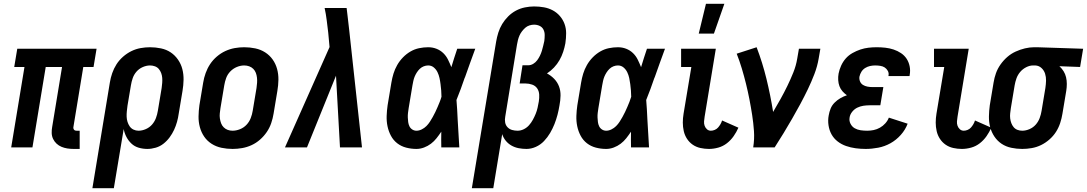

<svg xmlns="http://www.w3.org/2000/svg" viewBox="-20 -777 5729 1012"><path d="M400 8H368Q351 8 335 5.5Q319 3 304.5 -3Q290 -9 278.5 -19.5Q267 -30 260 -44.5Q253 -59 252.5 -75.5Q252 -92 255 -108L307 -424H221L151 0H39L109 -424H55L71 -520H489L473 -424H419L367 -108Q366 -104 367 -100Q368 -96 370.5 -93Q373 -90 376.5 -89Q380 -88 384 -88H400Z M467 215 559 -342Q563 -367 571.5 -391.5Q580 -416 594 -438Q608 -460 628.5 -478Q649 -496 672.5 -507.5Q696 -519 721 -523.5Q746 -528 771 -528Q800 -528 828.5 -522Q857 -516 879.5 -501Q902 -486 918 -463Q934 -440 941 -413Q948 -386 947.5 -356.5Q947 -327 942 -298L922 -178Q919 -156 913 -134.5Q907 -113 897.5 -92.5Q888 -72 874 -53Q860 -34 841.5 -19.5Q823 -5 800.5 1.5Q778 8 757 8Q733 8 711 1.5Q689 -5 673 -20Q657 -35 646.5 -55Q636 -75 632 -97L580 215ZM710 -88Q729 -88 748.5 -96.5Q768 -105 781.5 -120.5Q795 -136 802 -155Q809 -174 812 -193L832 -313Q834 -327 835 -340.5Q836 -354 835 -367Q834 -380 829.5 -392Q825 -404 817 -413.5Q809 -423 796.5 -427.5Q784 -432 771 -432Q752 -432 732.5 -423.5Q713 -415 699.5 -399.5Q686 -384 679.5 -365Q673 -346 670 -327L652 -220Q650 -205 648.5 -190.5Q647 -176 647.5 -162Q648 -148 652 -135Q656 -122 663.5 -111Q671 -100 683.5 -94Q696 -88 710 -88Z M1206 8Q1176 8 1147.5 2Q1119 -4 1095.5 -19Q1072 -34 1056.5 -56.5Q1041 -79 1033.5 -106.5Q1026 -134 1026.5 -163.5Q1027 -193 1031 -222L1051 -342Q1055 -367 1064 -392Q1073 -417 1087.5 -439Q1102 -461 1123 -479Q1144 -497 1168 -508Q1192 -519 1217 -523.5Q1242 -528 1267 -528Q1297 -528 1325.5 -522Q1354 -516 1377.5 -501Q1401 -486 1417 -463.5Q1433 -441 1440.5 -413.5Q1448 -386 1447.5 -356.5Q1447 -327 1442 -298L1422 -178Q1418 -153 1409.5 -128Q1401 -103 1386 -81Q1371 -59 1350.5 -41Q1330 -23 1306 -12Q1282 -1 1256.5 3.5Q1231 8 1206 8ZM1206 -88Q1225 -88 1245 -96Q1265 -104 1279.5 -119.5Q1294 -135 1301.5 -154.5Q1309 -174 1312 -193L1332 -313Q1334 -327 1335 -340.5Q1336 -354 1334.5 -367.5Q1333 -381 1328.5 -393Q1324 -405 1315 -414Q1306 -423 1293.5 -427.5Q1281 -432 1267 -432Q1248 -432 1228.5 -424Q1209 -416 1194 -400.5Q1179 -385 1172 -365.5Q1165 -346 1162 -327L1142 -207Q1140 -193 1138.5 -179.5Q1137 -166 1139 -152.5Q1141 -139 1145.5 -127Q1150 -115 1159 -106Q1168 -97 1180 -92.5Q1192 -88 1206 -88Z M1482 0 1717 -529 1710 -605Q1706 -638 1702 -670.5Q1698 -703 1691 -735H1807L1812 -693L1821 -615L1888 0H1772L1751 -378L1598 0Z M2175 8Q2147 8 2120.5 1Q2094 -6 2073.5 -22Q2053 -38 2040.5 -61.5Q2028 -85 2022.5 -111.5Q2017 -138 2018 -166Q2019 -194 2023 -222L2043 -342Q2047 -366 2054 -389Q2061 -412 2073.5 -434Q2086 -456 2104 -474.5Q2122 -493 2143.5 -505.5Q2165 -518 2189 -523Q2213 -528 2237 -528Q2260 -528 2280.5 -520Q2301 -512 2316.5 -497Q2332 -482 2341.5 -462.5Q2351 -443 2359 -423Q2366 -447 2374 -471.5Q2382 -496 2390 -520H2485Q2471 -482 2457.5 -444.5Q2444 -407 2431 -370L2429 -366Q2419 -337 2408.5 -308Q2398 -279 2386 -250Q2388 -226 2389.5 -201.5Q2391 -177 2392 -153V-152Q2395 -114 2396.5 -76Q2398 -38 2401 0H2306Q2305 -21 2305.5 -41.5Q2306 -62 2306 -83Q2294 -65 2281 -48.5Q2268 -32 2251.5 -19.5Q2235 -7 2215 0.5Q2195 8 2175 8ZM2175 -88Q2189 -88 2203 -95Q2217 -102 2227.5 -112.5Q2238 -123 2246 -135.5Q2254 -148 2261 -160.5Q2268 -173 2274.5 -186.5Q2281 -200 2286.5 -213Q2292 -226 2297.5 -239.5Q2303 -253 2307 -267Q2307 -284 2305.5 -300.5Q2304 -317 2302 -333.5Q2300 -350 2296.5 -366Q2293 -382 2286 -396.5Q2279 -411 2266.5 -421.5Q2254 -432 2237 -432Q2225 -432 2213.5 -427.5Q2202 -423 2193 -414.5Q2184 -406 2177 -395Q2170 -384 2165.5 -373Q2161 -362 2158.5 -350Q2156 -338 2154 -327L2134 -207Q2132 -194 2130.5 -182Q2129 -170 2129.5 -157.5Q2130 -145 2131.5 -133.5Q2133 -122 2138 -111.5Q2143 -101 2153 -94.5Q2163 -88 2175 -88Z M2467 215 2595 -557Q2599 -581 2606.5 -605Q2614 -629 2627 -650.5Q2640 -672 2658.5 -690.5Q2677 -709 2699.5 -721Q2722 -733 2747 -738Q2772 -743 2795 -743Q2822 -743 2847 -738.5Q2872 -734 2893.5 -722.5Q2915 -711 2931 -692.5Q2947 -674 2955.5 -651Q2964 -628 2964 -602Q2964 -576 2960 -549Q2956 -527 2948.5 -504Q2941 -481 2929 -460Q2917 -439 2900 -421Q2883 -403 2863 -390Q2884 -379 2901 -361.5Q2918 -344 2926.5 -321.5Q2935 -299 2934.5 -273Q2934 -247 2929 -222Q2925 -197 2918.5 -172Q2912 -147 2902.5 -123Q2893 -99 2879.5 -76Q2866 -53 2847.5 -33.5Q2829 -14 2804.5 -3Q2780 8 2755 8Q2734 8 2713.5 4Q2693 0 2675.5 -10Q2658 -20 2645.5 -35.5Q2633 -51 2627 -70L2580 215ZM2708 -88Q2725 -88 2741 -96Q2757 -104 2768.5 -117Q2780 -130 2788.5 -145.5Q2797 -161 2803.5 -177Q2810 -193 2813.5 -209Q2817 -225 2820 -242Q2823 -260 2822 -278.5Q2821 -297 2811.5 -311Q2802 -325 2785 -331Q2768 -337 2750 -337H2719L2734 -433H2765Q2778 -433 2790.5 -440.5Q2803 -448 2811.5 -459.5Q2820 -471 2826 -483.5Q2832 -496 2836 -509Q2840 -522 2843 -535Q2846 -548 2849 -561Q2851 -577 2851 -592.5Q2851 -608 2844.5 -621Q2838 -634 2824.5 -640.5Q2811 -647 2795 -647Q2783 -647 2770.5 -643Q2758 -639 2748.5 -630.5Q2739 -622 2731 -611.5Q2723 -601 2718 -589.5Q2713 -578 2710 -566Q2707 -554 2705 -542L2643 -162Q2640 -147 2642.5 -132Q2645 -117 2655 -106.5Q2665 -96 2679 -92Q2693 -88 2708 -88Z M3175 8Q3147 8 3120.5 1Q3094 -6 3073.5 -22Q3053 -38 3040.5 -61.5Q3028 -85 3022.5 -111.5Q3017 -138 3018 -166Q3019 -194 3023 -222L3043 -342Q3047 -366 3054 -389Q3061 -412 3073.5 -434Q3086 -456 3104 -474.5Q3122 -493 3143.5 -505.5Q3165 -518 3189 -523Q3213 -528 3237 -528Q3260 -528 3280.5 -520Q3301 -512 3316.5 -497Q3332 -482 3341.5 -462.5Q3351 -443 3359 -423Q3366 -447 3374 -471.5Q3382 -496 3390 -520H3485Q3471 -482 3457.5 -444.5Q3444 -407 3431 -370L3429 -366Q3419 -337 3408.5 -308Q3398 -279 3386 -250Q3388 -226 3389.5 -201.5Q3391 -177 3392 -153V-152Q3395 -114 3396.5 -76Q3398 -38 3401 0H3306Q3305 -21 3305.5 -41.5Q3306 -62 3306 -83Q3294 -65 3281 -48.5Q3268 -32 3251.5 -19.5Q3235 -7 3215 0.5Q3195 8 3175 8ZM3175 -88Q3189 -88 3203 -95Q3217 -102 3227.5 -112.5Q3238 -123 3246 -135.5Q3254 -148 3261 -160.5Q3268 -173 3274.5 -186.5Q3281 -200 3286.5 -213Q3292 -226 3297.5 -239.5Q3303 -253 3307 -267Q3307 -284 3305.5 -300.5Q3304 -317 3302 -333.5Q3300 -350 3296.5 -366Q3293 -382 3286 -396.5Q3279 -411 3266.5 -421.5Q3254 -432 3237 -432Q3225 -432 3213.5 -427.5Q3202 -423 3193 -414.5Q3184 -406 3177 -395Q3170 -384 3165.5 -373Q3161 -362 3158.5 -350Q3156 -338 3154 -327L3134 -207Q3132 -194 3130.5 -182Q3129 -170 3129.5 -157.5Q3130 -145 3131.5 -133.5Q3133 -122 3138 -111.5Q3143 -101 3153 -94.5Q3163 -88 3175 -88Z M3717 8Q3694 8 3671.5 3Q3649 -2 3631 -14.5Q3613 -27 3601 -45.5Q3589 -64 3584 -86Q3579 -108 3579 -131Q3579 -154 3583 -178L3624 -424H3570V-520H3753L3694 -162Q3692 -150 3691 -137.5Q3690 -125 3694 -114Q3698 -103 3706.5 -95.5Q3715 -88 3727 -88Q3737 -88 3747.5 -92.5Q3758 -97 3765 -105Q3772 -113 3777.5 -122.5Q3783 -132 3786 -142L3872 -104Q3862 -81 3847 -59.5Q3832 -38 3811.5 -22Q3791 -6 3766 1Q3741 8 3717 8ZM3663 -600 3701 -757H3798L3743 -600Z M3950 0Q3957 -44 3954 -86.5Q3951 -129 3944.5 -171Q3938 -213 3930 -254Q3922 -295 3912 -335.5Q3902 -376 3890 -416Q3878 -456 3863 -494L3968 -528Q3999 -447 4020 -361Q4041 -275 4055 -187Q4075 -221 4094 -255Q4113 -289 4130 -324Q4147 -359 4161.5 -395Q4176 -431 4182 -468L4191 -520H4304L4295 -468Q4288 -427 4272.5 -386.5Q4257 -346 4238 -306.5Q4219 -267 4198 -228Q4177 -189 4155 -151Q4133 -113 4110 -75Q4087 -37 4063 0Z M4543 8Q4516 8 4490 4.5Q4464 1 4439.5 -7.5Q4415 -16 4395 -31.5Q4375 -47 4363 -68.5Q4351 -90 4347 -116.5Q4343 -143 4348 -169Q4351 -187 4358 -204.5Q4365 -222 4379 -236Q4393 -250 4409.5 -259.5Q4426 -269 4444 -275Q4431 -284 4420.5 -296Q4410 -308 4404.5 -323Q4399 -338 4398 -355Q4397 -372 4400 -389Q4404 -410 4413.5 -431Q4423 -452 4438 -469Q4453 -486 4473.5 -497.5Q4494 -509 4515 -516Q4536 -523 4557.5 -525.5Q4579 -528 4601 -528Q4624 -528 4646.5 -525.5Q4669 -523 4690 -516Q4711 -509 4729 -497Q4747 -485 4758.5 -467.5Q4770 -450 4774.5 -428Q4779 -406 4775 -383L4774 -376H4663V-378Q4666 -392 4659.5 -403.5Q4653 -415 4643 -421.5Q4633 -428 4619.5 -430Q4606 -432 4593 -432Q4579 -432 4565.5 -429Q4552 -426 4540 -418.5Q4528 -411 4520.5 -399Q4513 -387 4510 -373Q4508 -360 4513 -348Q4518 -336 4528.5 -329.5Q4539 -323 4552 -320.5Q4565 -318 4579 -318H4636L4620 -222H4563Q4547 -222 4530.5 -219.5Q4514 -217 4498.5 -209.5Q4483 -202 4471.5 -187.5Q4460 -173 4458 -157Q4455 -140 4463 -124.5Q4471 -109 4485 -101Q4499 -93 4516 -90.5Q4533 -88 4551 -88Q4568 -88 4585 -91.5Q4602 -95 4618 -104Q4634 -113 4646.5 -127Q4659 -141 4665 -157L4764 -125Q4752 -93 4728 -66Q4704 -39 4673.5 -22Q4643 -5 4609 1.5Q4575 8 4543 8Z M5050 8Q5027 8 5004.5 3Q4982 -2 4964 -14.5Q4946 -27 4934 -45.5Q4922 -64 4917 -86Q4912 -108 4912 -131Q4912 -154 4916 -178L4957 -424H4903V-520H5086L5027 -162Q5025 -150 5024 -137.5Q5023 -125 5027 -114Q5031 -103 5039.5 -95.5Q5048 -88 5060 -88Q5070 -88 5080.5 -92.5Q5091 -97 5098 -105Q5105 -113 5110.5 -122.5Q5116 -132 5119 -142L5205 -104Q5195 -81 5180 -59.5Q5165 -38 5144.5 -22Q5124 -6 5099 1Q5074 8 5050 8Z M5368 8Q5339 8 5310.5 2Q5282 -4 5259.5 -19Q5237 -34 5221.5 -57Q5206 -80 5199 -107Q5192 -134 5192.5 -163.5Q5193 -193 5197 -222L5217 -342Q5221 -367 5229.5 -391Q5238 -415 5253.5 -437Q5269 -459 5289 -476.5Q5309 -494 5333 -505Q5357 -516 5382 -522Q5407 -528 5431 -528H5447L5689 -520L5673 -424L5564 -428Q5577 -416 5586 -401.5Q5595 -387 5599 -370Q5603 -353 5603 -334.5Q5603 -316 5600 -298L5580 -178Q5576 -153 5568 -128.5Q5560 -104 5546 -82Q5532 -60 5511.5 -42Q5491 -24 5467.5 -12.5Q5444 -1 5418.5 3.5Q5393 8 5368 8ZM5368 -88Q5387 -88 5406.5 -96.5Q5426 -105 5439.5 -120.5Q5453 -136 5460 -155Q5467 -174 5470 -193L5490 -313Q5493 -333 5493.5 -352Q5494 -371 5488.5 -388.5Q5483 -406 5469.5 -418.5Q5456 -431 5437 -432H5425Q5407 -432 5388.5 -422.5Q5370 -413 5357 -397.5Q5344 -382 5337.5 -363.5Q5331 -345 5328 -327L5308 -207Q5306 -193 5304.5 -179.5Q5303 -166 5304.5 -153Q5306 -140 5310.5 -128Q5315 -116 5323 -106.5Q5331 -97 5343 -92.5Q5355 -88 5368 -88Z"/></svg>

Font: Iosevka Custom
Style: Bold Italic
Weight: 700
Italic angle: -9°
Designer: Belleve Invis
Foundry: Belleve Invis
Version: Version 30.3.1; ttfautohint (v1.8.3)